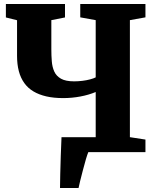

<svg xmlns="http://www.w3.org/2000/svg" viewBox="-20 -763 788 963"><path d="M281 180Q281.5 152.5 282.2 109.8Q283 67 284.8 18.5Q286.5 -30 288.5 -75H460V-301.5Q425.5 -287 383 -279Q340.5 -271 296.5 -271Q249.5 -271 212.5 -279.5Q175.5 -288 147.8 -304.5Q120 -321 101.8 -346.5Q83.5 -372 74.5 -406Q65.5 -440 65.5 -483V-661.5L9.5 -675.5V-743H306V-675.5L237.5 -662V-516Q237.5 -484.5 239.8 -455.8Q242 -427 252.2 -404.2Q262.5 -381.5 286 -368.2Q309.5 -355 351.5 -355Q371.5 -355 392.5 -357.5Q413.5 -360 431.5 -364.8Q449.5 -369.5 460 -375V-662L382.5 -676V-743H709.5V-676L631.5 -662V-75L709.5 -63V0H423Q418.5 10 411 35.2Q403.5 60.5 395.8 90.5Q388 120.5 381.8 145.5Q375.5 170.5 374 180Z"/></svg>

Font: Merriweather 24pt Black
Style: Regular
Weight: 900
Designer: Eben Sorkin
Foundry: Eben Sorkin
Version: Version 2.100